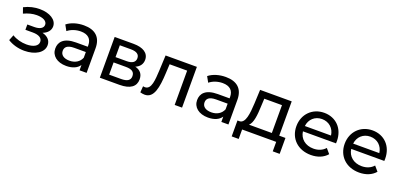

<svg xmlns="http://www.w3.org/2000/svg" viewBox="9 -1380 4879 2346"><g transform="rotate(20 2448.5 -207.0)"><path d="M380 -276C438 -297 476 -340 476 -393C476 -479 381 -537 252 -537C184 -537 118 -523 49 -488L75 -414C133 -441 188 -455 242 -455C323 -455 377 -427 377 -379C377 -334 332 -308 261 -308H171V-239H268C346 -239 392 -211 392 -162C392 -108 333 -75 243 -75C178 -75 108 -93 57 -126L28 -53C87 -15 165 7 244 7C385 7 491 -58 491 -154C491 -215 451 -258 380 -276Z M827 -535C742 -535 662 -511 607 -467L647 -395C689 -430 752 -452 816 -452C910 -452 958 -405 958 -324V-305H805C647 -305 592 -235 592 -150C592 -58 668 6 789 6C871 6 931 -22 962 -69V0H1054V-320C1054 -465 971 -535 827 -535ZM805 -68C731 -68 687 -101 687 -154C687 -199 714 -236 809 -236H958V-162C933 -101 876 -68 805 -68Z M1587 -275C1640 -296 1672 -337 1672 -394C1672 -481 1597 -530 1472 -530H1226V0H1481C1622 0 1690 -54 1690 -146C1690 -213 1657 -257 1587 -275ZM1320 -456H1464C1537 -456 1576 -431 1576 -380C1576 -329 1537 -302 1464 -302H1320ZM1474 -74H1320V-233H1480C1559 -233 1594 -207 1594 -152C1594 -98 1553 -74 1474 -74Z M1888 -530 1879 -334C1872 -209 1868 -79 1782 -79C1775 -79 1767 -80 1758 -82L1752 -1C1774 5 1793 8 1811 8C1931 8 1956 -141 1965 -328L1971 -446H2199V0H2295V-530Z M2671 -535C2586 -535 2506 -511 2451 -467L2491 -395C2533 -430 2596 -452 2660 -452C2754 -452 2802 -405 2802 -324V-305H2649C2491 -305 2436 -235 2436 -150C2436 -58 2512 6 2633 6C2715 6 2775 -22 2806 -69V0H2898V-320C2898 -465 2815 -535 2671 -535ZM2649 -68C2575 -68 2531 -101 2531 -154C2531 -199 2558 -236 2653 -236H2802V-162C2777 -101 2720 -68 2649 -68Z M3528 -84V-530H3117L3109 -351C3102 -217 3089 -88 3013 -84H2985V123H3076V0H3519V123H3609V-84ZM3197 -344 3202 -446H3432V-84H3135C3183 -126 3193 -234 3197 -344Z M4213 -262C4213 -425 4104 -535 3951 -535C3798 -535 3685 -422 3685 -265C3685 -107 3799 6 3970 6C4058 6 4131 -24 4179 -80L4126 -142C4088 -99 4035 -78 3973 -78C3868 -78 3794 -140 3782 -233H4212C4213 -242 4213 -254 4213 -262ZM3951 -454C4044 -454 4111 -391 4122 -302H3782C3792 -392 3860 -454 3951 -454Z M4841 -262C4841 -425 4732 -535 4579 -535C4426 -535 4313 -422 4313 -265C4313 -107 4427 6 4598 6C4686 6 4759 -24 4807 -80L4754 -142C4716 -99 4663 -78 4601 -78C4496 -78 4422 -140 4410 -233H4840C4841 -242 4841 -254 4841 -262ZM4579 -454C4672 -454 4739 -391 4750 -302H4410C4420 -392 4488 -454 4579 -454Z"/></g></svg>

Font: AWKNG-Font Medium
Style: Regular
Weight: 500
Designer: Awakening Church
Foundry: Awakening Church
Version: Version 1.700;PS 001.700;hotconv 1.0.88;makeotf.lib2.5.64775